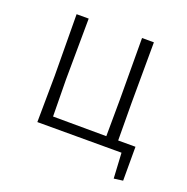

<svg xmlns="http://www.w3.org/2000/svg" viewBox="-106 -554 742 761"><g transform="rotate(20 265.5 -174.0)"><path d="M446 0H91L93 -195L91 -455H142L140 -198L142 -42L367 -41L368 -195L367 -455H417L416 -198L417 -41H490V102L452 107Z"/></g></svg>

Font: t
Style: Regular
Weight: 300
Designer: Juan Pablo del Peral
Foundry: Huerta Tipografica
Version: Version 2.004; ttfautohint (v1.8.1)